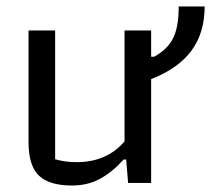

<svg xmlns="http://www.w3.org/2000/svg" viewBox="-20 -564 661 592"><path d="M68 -126V-470H150V-73Q181 -64 216 -64Q309 -64 364 -128V-470H446V-389H455Q497 -412 514 -446.5Q531 -481 531 -544H611Q611 -463 570.5 -408Q530 -353 446 -320V0H375L369 -72H361Q327 -34 289 -13Q251 8 202 8Q132 8 100 -22.5Q68 -53 68 -126Z"/></svg>

Font: Athiti Medium
Style: Regular
Weight: 500
Designer: CadsonDemak Team
Foundry: CadsonDemak
Version: Version 1.032